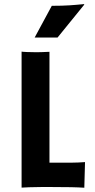

<svg xmlns="http://www.w3.org/2000/svg" viewBox="-20 -901 457 925"><path d="M84 2.9C94.7 2 140.6 0 179.2 0H225.6C305.7 0 349.6 1 386.2 3.4C386.2 -2 389.6 -120.1 389.6 -120.1C378.4 -118.7 338.9 -117.2 319.3 -117.2H218.3V-651.4C186 -649.9 168.5 -649.4 154.8 -649.4C124.5 -649.4 89.4 -650.9 84 -652.3ZM147 -720.2H257.3L385.3 -877.9L385.7 -881.3C334 -876.5 302.2 -873 229.5 -873Z"/></svg>

Font: HammersmithOne
Style: Regular
Weight: 400
Designer: Nicole Fally
Foundry: Nicole Fally
Version: Version 1.003